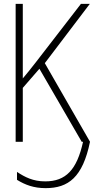

<svg xmlns="http://www.w3.org/2000/svg" viewBox="-20 -734 540 994"><path d="M61 0H98V-279L184 -378L403 0H410C378 145 321 205 214 205C151 205 109 183 68 156V197C110 223 155 240 216 240C334 240 408 184 446 0L212 -407L445 -714H399L165 -411C137 -375 120 -354 98 -328V-714H61Z"/></svg>

Font: Noto Sans Mono ExtraCondensed ExtraLight
Style: Regular
Weight: 200
Width: 2
Designer: Monotype Design Team
Foundry: Monotype Imaging Inc.
Version: Version 2.014